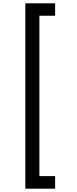

<svg xmlns="http://www.w3.org/2000/svg" viewBox="-20 -954 463 1160"><path d="M313 -934V-859H218V110H313V186H133V-934Z"/></svg>

Font: A Bank Premium Regular
Style: Regular
Weight: 400
Designer: Ninad Kale (Devanagari), Jonny Pinhorn (Latin), Htun Naung (Myanmar)
Foundry: Indian Type Foundry
Version: 4.004